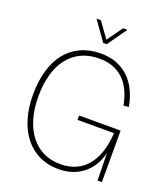

<svg xmlns="http://www.w3.org/2000/svg" viewBox="-164 -1027 1004 1156"><g transform="rotate(20 337.5 -449.0)"><path d="M346 16Q278 16 223.5 -10Q169 -36 130.5 -84Q92 -132 71 -200.5Q50 -269 50 -354Q50 -440 70 -509Q90 -578 128.5 -626Q167 -674 223.5 -700Q280 -726 352 -726Q456 -726 525.5 -664Q595 -602 618 -481L585 -477Q564 -586 505 -640Q446 -694 352 -694Q288 -694 238 -670.5Q188 -647 153.5 -602.5Q119 -558 101.5 -495Q84 -432 84 -354Q84 -276 102.5 -213.5Q121 -151 155 -107Q189 -63 237.5 -39.5Q286 -16 346 -16Q455 -16 517 -89.5Q579 -163 588 -302H354V-330H620V0H592L589 -175Q579 -135 559.5 -100.5Q540 -66 509.5 -40Q479 -14 438.5 1Q398 16 346 16ZM253 -914H281L352 -815L423 -914H451L363 -790H341Z"/></g></svg>

Font: Geist Thin
Style: Regular
Weight: 400
Designer: Basement.studio, Andrés Briganti, Mateo Zaragoza
Foundry: Basement.studio, Vercel, Andrés Briganti, Guido Ferreyra, Mateo Zaragoza
Version: Version 1.401